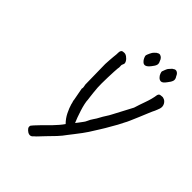

<svg xmlns="http://www.w3.org/2000/svg" viewBox="-252 -978 1165 1165"><g transform="rotate(45 330.5 -396.0)"><path d="M627 -676Q645 -672 655 -654.5Q665 -637 659 -617Q657 -610 653.5 -602Q650 -594 647 -586Q640 -573 629 -546Q618 -519 605.5 -489.5Q593 -460 583 -437Q573 -414 569 -408Q559 -387 548 -367Q537 -347 525 -327Q509 -298 490.5 -269Q472 -240 454 -211Q448 -201 432 -179.5Q416 -158 400 -137.5Q384 -117 377 -108Q358 -81 335.5 -57Q313 -33 290 -10Q280 1 271.5 9.5Q263 18 255.5 26.5Q248 35 237 44Q221 65 197 51Q185 43 179 34Q173 25 177 13Q179 10 190 -2.5Q201 -15 216.5 -30.5Q232 -46 246 -60Q260 -74 266 -80Q283 -98 296.5 -113.5Q310 -129 321 -145Q297 -169 282 -199.5Q267 -230 260 -255Q259 -263 256 -270.5Q253 -278 253 -286L238 -366Q241 -375 239 -382.5Q237 -390 236 -399L233 -574Q233 -570 233.5 -580Q234 -590 235 -606Q236 -622 237.5 -637.5Q239 -653 240 -661Q241 -666 240.5 -676Q240 -686 244.5 -694Q249 -702 261 -702Q275 -705 289 -695Q303 -685 310 -672Q317 -659 312 -650Q306 -640 307.5 -629Q309 -618 306 -606Q305 -598 304 -576Q303 -554 302 -526.5Q301 -499 301 -473.5Q301 -448 302 -434Q302 -442 302.5 -431.5Q303 -421 305 -403Q307 -385 309 -368Q311 -351 312 -345Q312 -333 316.5 -312Q321 -291 328.5 -267.5Q336 -244 343.5 -223.5Q351 -203 357 -190L371 -208Q379 -220 387 -229.5Q395 -239 400 -251Q408 -270 419.5 -286Q431 -302 439 -318Q449 -337 460 -353.5Q471 -370 479 -386L544 -509Q554 -542 569 -583.5Q584 -625 589 -661Q593 -676 607 -676Q610 -676 616.5 -677Q623 -678 627 -676ZM523 -749Q516 -756 511.5 -768Q507 -780 508 -784Q510 -789 515.5 -804Q521 -819 527 -824Q531 -828 537 -835Q543 -842 547 -843Q559 -853 571.5 -847Q584 -841 590 -825Q602 -808 597.5 -793.5Q593 -779 578 -761Q561 -737 547.5 -736.5Q534 -736 523 -749ZM389 -745Q380 -753 374.5 -766Q369 -779 370 -784Q372 -792 379.5 -808Q387 -824 394 -830Q397 -832 401.5 -837Q406 -842 410 -843Q420 -850 429 -847.5Q438 -845 445 -837.5Q452 -830 455 -819Q463 -805 459.5 -792.5Q456 -780 442 -763Q426 -742 413 -738Q400 -734 389 -745Z"/></g></svg>

Font: Caveat Medium
Style: Regular
Weight: 500
Designer: Pablo Impallari
Foundry: Pablo Impallari
Version: Version 2.000